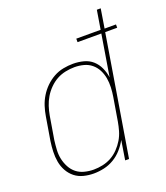

<svg xmlns="http://www.w3.org/2000/svg" viewBox="-137 -830 809 933"><g transform="rotate(-20 268.0 -363.5)"><path d="M188 8Q161 8 135.5 1.5Q110 -5 90.5 -20.5Q71 -36 58.5 -58.5Q46 -81 41.5 -106.5Q37 -132 38 -159Q39 -186 43 -213L63 -333Q67 -358 75 -383Q83 -408 97 -431Q111 -454 130.5 -473Q150 -492 173.5 -505Q197 -518 223 -523Q249 -528 274 -528Q302 -528 328.5 -521Q355 -514 374 -497Q393 -480 404 -456Q415 -432 419 -405L454 -619H331V-637H457L473 -735H493L477 -636H536V-619H474L372 0H352L368 -100Q355 -76 336 -54.5Q317 -33 292.5 -18.5Q268 -4 241 2Q214 8 188 8ZM194 -10Q217 -10 240.5 -15Q264 -20 285 -31.5Q306 -43 323.5 -61Q341 -79 353.5 -100Q366 -121 372.5 -143.5Q379 -166 383 -189L403 -309Q407 -333 408 -357.5Q409 -382 405 -405Q401 -428 390.5 -448.5Q380 -469 362.5 -483.5Q345 -498 322 -504Q299 -510 275 -510Q252 -510 228 -505Q204 -500 183 -488.5Q162 -477 144 -459Q126 -441 113.5 -420Q101 -399 93.5 -376Q86 -353 82 -330L62 -210Q59 -186 57.5 -161.5Q56 -137 61 -114Q66 -91 77 -70.5Q88 -50 105.5 -36Q123 -22 146.5 -16Q170 -10 194 -10Z"/></g></svg>

Font: Iosevka SS18 Thin
Style: Italic
Weight: 100
Italic angle: -9°
Monospace: yes
Designer: Belleve Invis
Foundry: Belleve Invis
Version: Version 25.1.1; ttfautohint (v1.8.4)